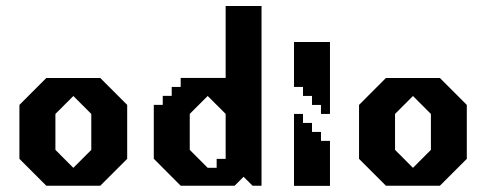

<svg xmlns="http://www.w3.org/2000/svg" viewBox="-20 -603 1578 623"><path d="M305.3 -350H130.3L43 -262.6V-87.6L130.3 -0.3H305.3L392.7 -87.6V-262.6ZM276.2 -116.7 218 -58.4 159.8 -116.7V-233.3L218 -291.5L276.2 -233.3Z M712.2 -583.5V-350.1H566.3V-321H537.2V-291.9H508.1V-262.8H479V-87.8L566.3 -0.4H741.3L770.4 -29.5L799.5 -0.4H828.6V-583.5ZM712.2 -87.6H683V-58.5H653.9L595.7 -116.7V-233.4L653.9 -291.6L712.2 -233.4Z M934 -466.7V-320.9H963.2V-291.7H992.4V-262.5H1021.5V-233.4H1050.7V-466.7ZM1021.5 -175H992.4V-204.2H963.2V-233.4H934V0H1050.7V-145.9H1021.5Z M1407.3 -350H1232.3L1145 -262.6V-87.6L1232.3 -0.3H1407.3L1494.7 -87.6V-262.6ZM1378.2 -116.7 1320 -58.4 1261.8 -116.7V-233.3L1320 -291.5L1378.2 -233.3Z"/></svg>

Font: Stepalange Short
Style: Regular
Weight: 400
Designer: Szymon Furjan
Version: Version 1.001;Fontself Maker 3.5.8